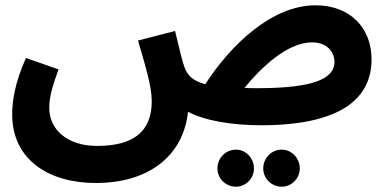

<svg xmlns="http://www.w3.org/2000/svg" viewBox="-20 -460 1462 725"><path d="M342 231C540 231 672 130 690 -38C753 -4 858 13 965 13C1270 13 1383 -90 1383 -236C1383 -353 1304 -440 1171 -440C1008 -440 853 -293 755 -142C707 -155 689 -175 677 -205C669 -225 660 -266 641 -343L501 -307C528 -214 553 -135 553 -78C553 32 490 91 346 91C233 91 166 28 166 -52C166 -94 178 -135 201 -198L78 -241C34 -143 26 -74 26 -28C26 143 164 231 342 231ZM1158 -300C1218 -300 1243 -261 1243 -226C1243 -166 1172 -127 953 -127C935 -127 919 -127 903 -128C966 -205 1065 -300 1158 -300ZM1044 245C1081 245 1112 214 1112 176C1112 137 1081 105 1044 105C1005 105 974 137 974 176C974 214 1005 245 1044 245ZM871 245C908 245 939 214 939 176C939 137 908 105 871 105C832 105 801 137 801 176C801 214 832 245 871 245Z"/></svg>

Font: Noto Sans Arabic UI
Style: Bold
Weight: 700
Designer: Monotype Design Team, Nadine Chahine and Nizar Qandah
Foundry: Monotype Imaging Inc.
Version: Version 2.010